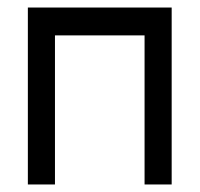

<svg xmlns="http://www.w3.org/2000/svg" viewBox="-20 -490 530 510"><path d="M126 0H54V-470H436V0H364V-396H126Z"/></svg>

Font: Kreadon
Style: Regular
Weight: 400
Designer: kohakuno
Foundry: StudioGnu
Version: Version 1.000;Glyphs 3.1.2 (3151)